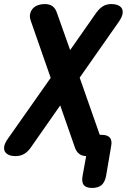

<svg xmlns="http://www.w3.org/2000/svg" viewBox="-35 -760 655 947"><path d="M552 -654 358 -377 457 -95H466Q495 -95 507 -81Q519 -67 513 -38L488 109Q482 139 465.5 153Q449 167 419.5 167Q390 167 378.5 153Q367 139 372 109L390 10Q368 9 356 -1Q341 -12 334 -34L262 -240L118 -34Q103 -12 84.5 -1Q66 10 40 10Q23 10 9.5 4.5Q-4 -1 -10.5 -12Q-17 -23 -14 -39Q-11 -55 4 -76L215 -376L118 -654Q110 -675 113.5 -691Q117 -707 127 -718Q137 -729 152.5 -734.5Q168 -740 185 -740Q210 -740 224.5 -729Q239 -718 246 -696L311 -513L439 -696Q455 -718 472.5 -729Q490 -740 515 -740Q532 -740 546 -734.5Q560 -729 566 -718.5Q572 -708 569.5 -692Q567 -676 552 -654Z"/></svg>

Font: Maple Mono
Style: Bold Italic
Weight: 700
Italic angle: -10°
Monospace: yes
Designer: subframe7536
Version: Version 7.000